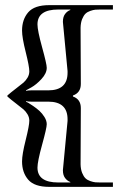

<svg xmlns="http://www.w3.org/2000/svg" viewBox="-20 -728 460 748"><path d="M419.9 -708V-690.9H370.1Q359.4 -690.9 351.3 -690.2Q343.3 -689.5 331.8 -685.5Q320.3 -681.6 313 -674.6Q305.7 -667.5 300 -653.6Q294.4 -639.6 293.9 -620.1L294.9 -400.9Q294.9 -366.7 264.2 -356V-352.1Q294.9 -341.3 294.9 -307.1L293.9 -87.9Q294.4 -68.4 300 -54.4Q305.7 -40.5 313 -33.4Q320.3 -26.4 331.8 -22.5Q343.3 -18.6 351.3 -17.8Q359.4 -17.1 370.1 -17.1H419.9V0H171.9Q114.3 0 90.1 -27.8Q65.9 -55.7 65.9 -99.1Q65.9 -126.5 80.1 -182.6Q94.2 -238.8 94.2 -257.8Q94.2 -271 87.2 -282.7Q80.1 -294.4 71.5 -301.8Q63 -309.1 42.5 -324.7Q22 -340.3 8.8 -352.1V-356Q22 -367.7 42.5 -383.3Q63 -398.9 71.5 -406.2Q80.1 -413.6 87.2 -425.3Q94.2 -437 94.2 -450.2Q94.2 -469.2 80.1 -525.4Q65.9 -581.5 65.9 -608.9Q65.9 -652.3 90.1 -680.2Q114.3 -708 171.9 -708ZM207 -17.1H253.9V-19Q241.7 -23.4 233.4 -34.7Q225.1 -45.9 225.1 -64V-65.9L243.2 -256.8V-263.2Q243.2 -332 168 -332H101.1Q87.9 -332 82 -334L81.1 -332Q84.5 -330.6 89.8 -327.6Q95.2 -324.7 109.1 -315.2Q123 -305.7 133.8 -295.9Q144.5 -286.1 153.3 -272Q162.1 -257.8 162.1 -244.1Q162.1 -229.5 144 -164.1Q126 -98.6 126 -75.2Q126 -17.1 207 -17.1ZM207 -690.9Q126 -690.9 126 -632.8Q126 -609.4 144 -543.9Q162.1 -478.5 162.1 -463.9Q162.1 -442.4 141.8 -420.4Q121.6 -398.4 101.6 -387.2L81.1 -376L82 -374Q87.9 -376 101.1 -376H168Q243.2 -376 243.2 -444.8V-451.2L225.1 -642.1V-644Q225.1 -662.1 233.4 -673.3Q241.7 -684.6 253.9 -689V-690.9Z"/></svg>

Font: FoglihtenFr01
Style: Regular
Weight: 500
Version: Version 0.68